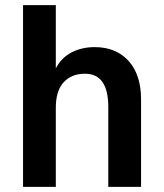

<svg xmlns="http://www.w3.org/2000/svg" viewBox="-20 -730 641 750"><path d="M70 0V-710H198V-463Q220 -505 260 -525.5Q300 -546 350 -546Q394 -546 428 -531Q462 -516 485 -489Q508 -462 519.5 -425Q531 -388 531 -343V0H403V-312Q403 -442 312 -442Q259 -442 228.5 -408.5Q198 -375 198 -309V0Z"/></svg>

Font: Geist SemBd
Style: Regular
Weight: 400
Designer: Basement.studio, Andrés Briganti, Mateo Zaragoza
Foundry: Basement.studio, Vercel, Andrés Briganti, Guido Ferreyra, Mateo Zaragoza
Version: Version 1.401